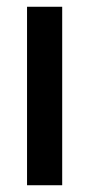

<svg xmlns="http://www.w3.org/2000/svg" viewBox="-20 -548 264 568"><path d="M60 0V-528H164V0Z"/></svg>

Font: Bricolage Grotesque 12pt Condensed Medium
Style: Regular
Weight: 500
Width: 3
Designer: Mathieu Triay
Foundry: Atelier Triay
Version: Version 1.001; ttfautohint (v1.8.4.7-5d5b);gftools[0.9.33.de